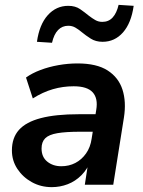

<svg xmlns="http://www.w3.org/2000/svg" viewBox="-20 -760 587 790"><path d="M193 10Q148 10 111 -10.5Q74 -31 51.5 -65Q29 -99 29 -141Q29 -193 58 -225.5Q87 -258 148 -274Q209 -290 304 -290H384L373 -218H310Q251 -218 216 -212Q181 -206 166 -191Q151 -176 151 -149Q151 -114 174.5 -95Q198 -76 232 -76Q264 -76 290 -89.5Q316 -103 334 -128.5Q352 -154 357 -189L376 -308Q384 -355 361.5 -380Q339 -405 283 -405Q239 -405 197.5 -393Q156 -381 115 -355L87 -441Q112 -459 146.5 -472Q181 -485 220.5 -492Q260 -499 299 -499Q378 -499 423 -470Q468 -441 484 -391Q500 -341 490 -277L446 0H329L345 -104H355Q341 -65 315.5 -39.5Q290 -14 258.5 -2Q227 10 193 10ZM194 -584 132 -588Q142 -659 176.5 -697.5Q211 -736 261 -736Q290 -736 309.5 -722.5Q329 -709 346 -695Q359 -685 372 -677.5Q385 -670 401 -670Q427 -670 443.5 -688Q460 -706 468 -740L530 -736Q520 -665 486 -626.5Q452 -588 402 -588Q374 -588 353.5 -601Q333 -614 316 -628Q303 -639 290 -646.5Q277 -654 261 -654Q236 -654 219 -636.5Q202 -619 194 -584Z"/></svg>

Font: Nunito Sans 12pt ExtraLight
Style: Italic
Weight: 200
Italic angle: -9°
Designer: Vernon Adams
Foundry: Vernon Adams
Version: Version 3.101;gftools[0.9.27]